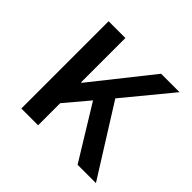

<svg xmlns="http://www.w3.org/2000/svg" viewBox="-127 -623 759 759"><g transform="rotate(45 252.5 -244.0)"><path d="M172.9 -487.8V-240.2H175.8L372.6 -487.8H475.6L313.5 -291L496.1 0H393.6L256.8 -223.1L172.9 -123.5V0H79.1V-487.8Z"/></g></svg>

Font: Varta SemiBold
Style: Regular
Weight: 600
Designer: Joana Correia, Viktoriya Grabowska, Eben Sorkin
Foundry: Sorkin Type
Version: Version 1.003; ttfautohint (v1.3) -l 8 -r 24 -G 200 -x 12 -H